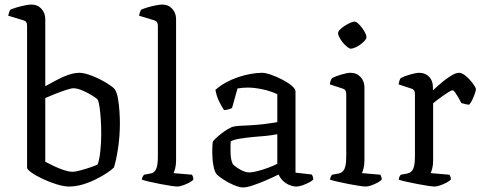

<svg xmlns="http://www.w3.org/2000/svg" viewBox="-20 -820 2115 844"><path d="M283 0Q261 0 230 -9.5Q199 -19 169 -33Q139 -47 119 -61Q99 -75 99 -83V-707Q99 -715 96 -721.5Q93 -728 82 -731L16 -751Q18 -760 20.5 -767Q23 -774 25 -777Q35 -782 53.5 -787.5Q72 -793 90.5 -796.5Q109 -800 118 -800Q145 -800 162 -781.5Q179 -763 179 -736V-441Q197 -451 216.5 -461.5Q236 -472 255.5 -481Q275 -490 293.5 -495Q312 -500 328 -500Q345 -500 368.5 -492.5Q392 -485 416 -473Q440 -461 459 -448.5Q478 -436 485 -427Q494 -413 498.5 -387.5Q503 -362 505 -332.5Q507 -303 507 -278Q507 -222 499 -169Q491 -116 481 -84Q469 -72 447.5 -58Q426 -44 398.5 -30.5Q371 -17 341.5 -8.5Q312 0 283 0ZM298 -65Q312 -65 335.5 -71.5Q359 -78 380.5 -85.5Q402 -93 409 -97Q417 -117 421 -155Q425 -193 425 -230Q425 -264 423 -295.5Q421 -327 417.5 -350Q414 -373 410 -381Q405 -388 385.5 -400Q366 -412 343 -422Q320 -432 303 -432Q293 -432 270 -424.5Q247 -417 222 -407Q197 -397 179 -389V-109Q196 -100 218 -89.5Q240 -79 261.5 -72Q283 -65 298 -65Z M759 0Q752 0 731.5 -3Q711 -6 685.5 -11Q660 -16 638 -21Q616 -26 604 -30Q604 -38 607.5 -44Q611 -50 613 -52L640 -57Q657 -59 665.5 -75Q674 -91 674 -132V-707Q674 -715 670.5 -721.5Q667 -728 657 -731L591 -751Q593 -760 595.5 -767Q598 -774 600 -777Q610 -782 628.5 -787.5Q647 -793 665.5 -796.5Q684 -800 693 -800Q720 -800 737 -781.5Q754 -763 754 -736V-115Q754 -94 750 -79.5Q746 -65 743 -59L824 -52Q826 -49 828 -43.5Q830 -38 830 -31Q825 -24 811.5 -17Q798 -10 783.5 -5Q769 0 759 0Z M1049 4Q1032 4 1006.5 -7Q981 -18 959.5 -32.5Q938 -47 931 -56Q923 -66 918 -93Q913 -120 913 -152Q913 -164 913.5 -174.5Q914 -185 915 -195Q916 -200 926.5 -210Q937 -220 952 -232Q967 -244 982.5 -253Q998 -262 1009 -264Q1018 -266 1035.5 -267Q1053 -268 1075 -269Q1089 -270 1105 -271Q1121 -272 1137.5 -274Q1154 -276 1169.5 -278.5Q1185 -281 1199 -283V-406Q1169 -420 1133.5 -427.5Q1098 -435 1069 -435Q1057 -435 1045.5 -434Q1034 -433 1024 -431L1000 -345Q996 -344 988 -340.5Q980 -337 965 -336Q956 -349 944 -372.5Q932 -396 927 -425Q947 -443 972.5 -457Q998 -471 1026 -480.5Q1054 -490 1081.5 -495Q1109 -500 1132 -500Q1147 -500 1171.5 -491.5Q1196 -483 1221 -470Q1246 -457 1262.5 -443Q1279 -429 1279 -418V-61L1350 -53Q1352 -51 1354.5 -45Q1357 -39 1357 -31Q1351 -24 1337 -17Q1323 -10 1308.5 -5Q1294 0 1283 0Q1268 0 1251.5 -7Q1235 -14 1223 -26Q1211 -38 1205 -53Q1179 -40 1148.5 -27Q1118 -14 1091.5 -5Q1065 4 1049 4ZM1077 -62Q1089 -62 1112.5 -68Q1136 -74 1160 -83Q1184 -92 1199 -100V-230Q1173 -225 1147.5 -222.5Q1122 -220 1094 -218Q1063 -215 1034.5 -210.5Q1006 -206 994 -198Q993 -176 993.5 -147.5Q994 -119 1003 -99Q1014 -87 1036 -74.5Q1058 -62 1077 -62Z M1588 0Q1580 0 1559 -3Q1538 -6 1513 -11Q1488 -16 1465.5 -21Q1443 -26 1431 -30Q1431 -37 1434 -43Q1437 -49 1440 -52L1467 -57Q1478 -59 1486 -66Q1494 -73 1498 -89Q1502 -105 1502 -132V-407Q1502 -416 1498.5 -422Q1495 -428 1485 -431L1430 -449Q1431 -459 1434 -466.5Q1437 -474 1440 -477Q1455 -485 1481 -492.5Q1507 -500 1521 -500Q1548 -500 1565 -481.5Q1582 -463 1582 -436V-115Q1582 -94 1578 -79.5Q1574 -65 1571 -59L1652 -52Q1654 -48 1656 -43Q1658 -38 1658 -31Q1653 -24 1639.5 -17Q1626 -10 1612 -5Q1598 0 1588 0ZM1522 -606Q1516 -606 1506 -614Q1496 -622 1487 -633Q1478 -644 1472 -655.5Q1466 -667 1466 -674Q1466 -681 1474 -689.5Q1482 -698 1494.5 -706Q1507 -714 1519 -719.5Q1531 -725 1538 -725Q1545 -725 1554 -717Q1563 -709 1571.5 -697.5Q1580 -686 1585.5 -675Q1591 -664 1591 -656Q1591 -650 1583.5 -641.5Q1576 -633 1564.5 -624.5Q1553 -616 1541 -611Q1529 -606 1522 -606Z M1890 0Q1883 0 1862 -3Q1841 -6 1815.5 -11Q1790 -16 1767.5 -21Q1745 -26 1733 -30Q1733 -37 1736 -43Q1739 -49 1742 -52L1769 -57Q1780 -59 1788 -66Q1796 -73 1800 -89Q1804 -105 1804 -132V-407Q1804 -416 1800.5 -422Q1797 -428 1787 -431L1732 -449Q1734 -460 1736.5 -467Q1739 -474 1742 -477Q1757 -485 1783 -492.5Q1809 -500 1823 -500Q1850 -500 1866.5 -482.5Q1883 -465 1883 -437V-423Q1892 -431 1907 -444.5Q1922 -458 1938.5 -470.5Q1955 -483 1970.5 -491.5Q1986 -500 1997 -500Q2008 -500 2021 -491Q2034 -482 2045.5 -469Q2057 -456 2064.5 -444.5Q2072 -433 2072 -428Q2072 -423 2068 -410.5Q2064 -398 2057.5 -384Q2051 -370 2043 -360Q2033 -360 2023 -363Q2013 -366 2008 -367Q2002 -379 1994.5 -392Q1987 -405 1980.5 -414Q1974 -423 1969 -423Q1964 -423 1952 -415.5Q1940 -408 1926 -398Q1912 -388 1900 -379Q1888 -370 1884 -366V-115Q1884 -94 1880 -79.5Q1876 -65 1873 -59L1955 -52Q1957 -50 1959.5 -44.5Q1962 -39 1962 -31Q1956 -24 1942.5 -17Q1929 -10 1914.5 -5Q1900 0 1890 0Z"/></svg>

Font: Texturina 12pt Light
Style: Regular
Weight: 300
Designer: Guillermo Torres Carreño
Foundry: Omnibus-Type
Version: Version 1.002